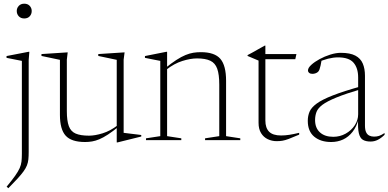

<svg xmlns="http://www.w3.org/2000/svg" viewBox="-20 -740 2051 1014"><path d="M108 -642.5Q90 -642.5 79.2 -654Q68.5 -665.5 68.5 -682Q68.5 -697.5 79.2 -709Q90 -720.5 108 -720.5Q126.5 -720.5 137 -709Q147.5 -697.5 147.5 -682Q147.5 -665.5 137 -654Q126.5 -642.5 108 -642.5ZM95.5 -418.5Q90 -419.5 76.5 -422.2Q63 -425 46.5 -428.2Q30 -431.5 14.5 -434.5V-444L131 -466.5H135L131.5 -423V62Q131.5 85 129.8 102Q128 119 122 134Q116 149 104.2 165.2Q92.5 181.5 73 202.8Q53.5 224 24 254L15 246Q43.5 211.5 59.8 188.5Q76 165.5 83.8 148Q91.5 130.5 93.5 113.2Q95.5 96 95.5 72Z M333 -153Q333 -102.5 343.5 -74Q354 -45.5 379.8 -34.5Q405.5 -23.5 450 -23.5Q481.5 -23.5 522 -36Q562.5 -48.5 601.5 -78.5L608 -72.5Q575.5 -46 550.2 -29.5Q525 -13 504.5 -4.5Q484 4 466 7Q448 10 429.5 10Q357 10 326.8 -23.5Q296.5 -57 296.5 -133.5V-424L199 -444.5V-454.5L337.5 -463.5L333 -425ZM596.5 12V-69.5V-424L499 -444.5V-454.5L638 -463.5L633 -425V-38.5Q637.5 -38 649.2 -36.5Q661 -35 676 -33.2Q691 -31.5 704.5 -29.8Q718 -28 726 -27V-19L601 12Z M862.5 -383.5V-21L937.5 -9.5V0H751V-9.5L826.5 -21V-418.5Q818.5 -420 799 -423.8Q779.5 -427.5 745.5 -434.5V-444L858.5 -466.5H862.5ZM1063 -9.5 1138 -21V-293Q1138 -347 1127.2 -377Q1116.5 -407 1090.8 -419.2Q1065 -431.5 1020.5 -431.5Q986 -431.5 943 -418Q900 -404.5 858.5 -372L849.5 -377.5Q884.5 -406 911.2 -423.2Q938 -440.5 960 -449.5Q982 -458.5 1001.2 -461.5Q1020.5 -464.5 1040.5 -464.5Q1113.5 -464.5 1143.8 -429.2Q1174 -394 1174 -313V-21L1249 -9.5V0H1063Z M1381.5 -103.5Q1381.5 -64.5 1401.2 -44.5Q1421 -24.5 1464.5 -24.5Q1485.5 -24.5 1508 -28Q1530.5 -31.5 1560 -38.5V-29Q1524 -13.5 1504.5 -6.2Q1485 1 1471.5 3.2Q1458 5.5 1441 5.5Q1416 5.5 1394 -5Q1372 -15.5 1358.8 -37Q1345.5 -58.5 1345.5 -91.5V-420L1287.5 -444.5V-449Q1299 -455 1308.2 -460Q1317.5 -465 1325.5 -469.5Q1333.5 -474 1341.2 -478.5Q1349 -483 1357.8 -487.8Q1366.5 -492.5 1378 -499H1381.5V-438ZM1360 -427.5V-454.5H1545.5L1539.5 -427.5Z M1890 -285V-270Q1806.5 -245.5 1757 -225.2Q1707.5 -205 1683.2 -186.8Q1659 -168.5 1651.5 -148.8Q1644 -129 1644 -106Q1644 -64 1669.8 -40.8Q1695.5 -17.5 1740 -17.5Q1775.5 -17.5 1805.5 -34.2Q1835.5 -51 1853.5 -78.2Q1871.5 -105.5 1871.5 -136.5V-331Q1871.5 -380.5 1847.2 -408.8Q1823 -437 1765 -437Q1740.5 -437 1712.5 -430Q1684.5 -423 1648 -407L1678.5 -423Q1676 -407 1673.2 -394.5Q1670.5 -382 1667.5 -373.8Q1664.5 -365.5 1660 -361Q1655 -356 1646.8 -353Q1638.5 -350 1630 -350Q1619 -350 1612.8 -355.2Q1606.5 -360.5 1606.5 -368Q1606.5 -381.5 1624 -397.5Q1641.5 -413.5 1668.2 -428Q1695 -442.5 1724.8 -451.8Q1754.5 -461 1779.5 -461Q1829 -461 1856.8 -446.2Q1884.5 -431.5 1896 -404.2Q1907.5 -377 1907.5 -340V-76.5Q1907.5 -54.5 1913.5 -41.8Q1919.5 -29 1930.5 -23.8Q1941.5 -18.5 1955.5 -18.5Q1969.5 -18.5 1981.5 -22.2Q1993.5 -26 2011 -37.5V-28Q1993 -10.5 1975.2 -1.5Q1957.5 7.5 1937 7.5Q1911.5 7.5 1896.2 -1.8Q1881 -11 1875 -37Q1869 -63 1871.5 -113L1874.5 -114Q1863.5 -71 1842 -43.8Q1820.5 -16.5 1791.8 -3.2Q1763 10 1729 10Q1673.5 10 1639.5 -18.2Q1605.5 -46.5 1605.5 -102Q1605.5 -128 1614.8 -150Q1624 -172 1652.5 -193Q1681 -214 1738 -236.2Q1795 -258.5 1890 -285Z"/></svg>

Font: Newsreader 36pt ExtraLight
Style: Regular
Weight: 250
Designer: Hugues Gentile
Foundry: Production Type
Version: Version 1.003